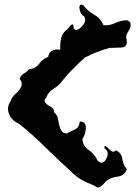

<svg xmlns="http://www.w3.org/2000/svg" viewBox="-20 -782 601 833"><path d="M388.7 22.9Q360.4 12.7 334 -2Q307.6 -17.1 287.1 -39.1Q230.5 -90.3 175.8 -144Q121.1 -198.2 61.5 -246.1Q32.2 -257.3 19.5 -286.6Q14.6 -297.9 14.6 -310.1Q14.6 -327.1 26.4 -343.3Q31.2 -360.8 47.9 -375Q63.5 -389.2 71.3 -403.8Q75.2 -411.6 74.2 -420.4Q74.2 -428.7 65.4 -438.5Q67.4 -452.6 82 -461.9Q97.7 -471.2 107.4 -482.9Q133.8 -482.9 149.4 -504.9Q165 -526.9 189.5 -535.2Q190.4 -553.2 206.1 -561.5Q216.8 -567.4 229.5 -567.4Q235.4 -567.4 241.2 -565.9Q241.2 -572.3 241.2 -578.6Q241.2 -597.2 245.1 -616.2Q251 -641.6 275.4 -657.7Q282.2 -669.4 291 -675.3Q299.8 -680.7 299.8 -659.2Q304.7 -652.3 311.5 -652.3Q321.3 -652.3 335.9 -668Q349.6 -683.1 349.6 -695.8Q349.6 -705.1 342.8 -712.9Q329.1 -718.3 325.2 -743.2Q322.3 -761.2 332 -761.7H333Q336.9 -761.7 340.8 -759.8Q358.4 -736.3 386.7 -719.7Q416 -703.1 428.7 -672.9Q433.6 -672.4 438.5 -672.4Q460.9 -672.4 481.4 -682.6Q504.9 -693.8 528.3 -693.8H533.2Q542 -689.5 544.9 -684.1Q546.9 -679.7 546.9 -674.8Q546.9 -673.8 546.9 -672.9Q545.9 -659.2 535.2 -643.1Q527.3 -631.8 527.3 -621.1Q527.3 -616.2 529.3 -611.8Q530.3 -605.5 530.3 -600.6Q530.3 -577.1 505.9 -575.7Q476.6 -574.2 455.1 -574.2Q427.7 -566.9 401.4 -556.2Q375 -545.9 348.6 -532.7Q322.3 -509.3 297.9 -484.4Q272.5 -459.5 251 -432.1Q236.3 -411.1 213.9 -397.9Q191.4 -385.3 180.7 -359.4Q174.8 -352.5 173.8 -347.2Q172.9 -342.3 175.8 -337.9Q182.6 -327.6 199.2 -319.3Q215.8 -311 214.8 -294.4Q229.5 -283.2 232.4 -261.2Q235.4 -239.7 242.2 -223.1Q246.1 -213.9 252 -208.5Q257.8 -203.1 269.5 -203.1Q289.1 -212.4 306.6 -221.2Q324.2 -230 326.2 -254.9Q352.5 -253.9 352.5 -229V-225.6Q350.6 -197.3 337.9 -180.2Q337.9 -149.4 365.2 -130.9Q391.6 -112.3 403.3 -85Q413.1 -76.2 420.9 -76.2Q432.6 -76.2 441.4 -93.3Q447.3 -105 447.3 -114.7Q447.3 -128.9 433.6 -137.7Q432.6 -144.5 433.6 -147Q434.6 -149.4 436.5 -148.9Q442.4 -147 457 -131.8Q471.7 -116.7 482.4 -129.9Q506.8 -120.1 510.7 -92.3Q515.6 -64.5 530.3 -48.8Q520.5 -19 489.3 -15.6Q458 -12.2 437.5 6.8Q428.7 18.6 416 27.8Q411.1 31.2 406.2 31.2Q398.4 31.2 388.7 22.9Z"/></svg>

Font: Brazier Flame
Style: Regular
Weight: 400
Designer: Walter E Stewart
Version: 0.1